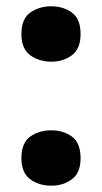

<svg xmlns="http://www.w3.org/2000/svg" viewBox="-20 -578 325 610"><path d="M48 -470Q48 -518 76 -538Q104 -558 143 -558Q181 -558 208.5 -538Q236 -518 236 -470Q236 -423 208.5 -402.5Q181 -382 143 -382Q104 -382 76 -402.5Q48 -423 48 -470ZM48 -75Q48 -124 76 -144Q104 -164 143 -164Q181 -164 208.5 -144Q236 -124 236 -75Q236 -29 208.5 -8.5Q181 12 143 12Q104 12 76 -8.5Q48 -29 48 -75Z"/></svg>

Font: Noto Sans Thai Looped ExtraBold
Style: Regular
Weight: 800
Designer: Sasikarn Vongin, Ben Mitchell
Foundry: The Fontpad Ltd
Version: Version 1.001; ttfautohint (v1.8.4.7-5d5b)